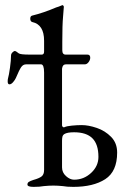

<svg xmlns="http://www.w3.org/2000/svg" viewBox="-20 -726 507 749"><path d="M87 -6Q87 -13 92.5 -16.5Q98 -20 110 -24Q132 -30 142 -37.5Q152 -45 152 -63V-443Q152 -475 140 -475H82Q70 -475 62.5 -464Q55 -453 42 -422Q39 -415 31.5 -406Q24 -397 17 -397Q10 -397 10 -408Q10 -416 11 -419Q15 -433 19 -462Q23 -491 23 -509Q23 -516 28.5 -521.5Q34 -527 38 -527Q42 -527 53 -518Q59 -513 96 -513H143Q152 -513 152 -525V-567Q152 -630 106 -640Q102 -641 100 -644.5Q98 -648 98 -653Q98 -663 105 -665Q150 -676 199 -697Q207 -699 221 -705L223 -706Q225 -706 227 -704Q229 -702 229 -699Q229 -693 226 -661Q223 -629 223 -563V-530Q223 -513 236 -513H321Q332 -513 332 -501Q332 -492 325.5 -483.5Q319 -475 311 -475H237Q224 -475 222 -458V-237Q222 -233 225.5 -230.5Q229 -228 232 -230Q240 -234 260.5 -236Q281 -238 299 -238Q325 -238 357.5 -227Q390 -216 413.5 -192Q437 -168 437 -131Q437 -57 390.5 -27Q344 3 266 3Q240 3 225 0Q205 -2 188 -2Q171 -2 151 0Q136 3 111 3Q87 3 87 -6ZM364 -114Q364 -163 340.5 -186.5Q317 -210 269 -210Q242 -210 231 -203Q225 -199 223.5 -192.5Q222 -186 222 -177V-73Q222 -53 237.5 -39Q253 -25 269 -25Q307 -25 335.5 -51.5Q364 -78 364 -114Z"/></svg>

Font: EB Garamond
Style: Regular
Weight: 400
Designer: Georg Duffner and Octavio Pardo
Foundry: Georg Duffner
Version: Version 1.000; ttfautohint (v1.6)